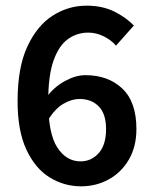

<svg xmlns="http://www.w3.org/2000/svg" viewBox="-20 -646 538 677"><path d="M266 11Q206 11 155 -20.5Q104 -52 73 -118.5Q42 -185 42 -289Q42 -408 76.5 -482Q111 -556 166 -591Q221 -626 285 -626Q341 -626 382.5 -605.5Q424 -585 452 -556L389 -485Q372 -505 345.5 -518Q319 -531 291 -531Q252 -531 220 -508.5Q188 -486 169 -433Q150 -380 150 -289Q150 -175 182 -126Q214 -77 264 -77Q302 -77 328 -106Q354 -135 354 -191Q354 -244 328.5 -270.5Q303 -297 260 -297Q233 -297 203.5 -280Q174 -263 149 -222L144 -303Q170 -339 208.5 -360Q247 -381 281 -381Q361 -381 411 -334Q461 -287 461 -191Q461 -129 434.5 -83.5Q408 -38 363.5 -13.5Q319 11 266 11Z"/></svg>

Font: Narnoor SemiBold
Style: Regular
Weight: 600
Designer: S. Sridhar Murthy
Foundry: SIL International
Version: Version 3.000